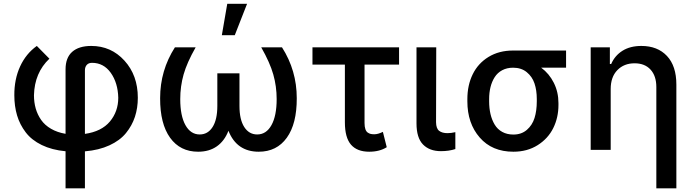

<svg xmlns="http://www.w3.org/2000/svg" viewBox="-20 -797 3687 1021"><path d="M328.6 204.6V7.3Q255.9 0.5 201.9 -25.9Q147.9 -52.2 116.7 -93.3Q85.4 -134.3 70.8 -183.3Q56.2 -232.4 56.2 -290.5Q55.7 -375.5 86.9 -443.6Q118.2 -511.7 175.8 -552.7L242.7 -484.9Q163.6 -410.2 160.6 -290.5Q160.6 -252.9 169.9 -220.2Q179.2 -187.5 198.7 -159.4Q218.3 -131.3 251.5 -112.1Q284.7 -92.8 328.6 -85.4V-428.2Q328.6 -490.2 364 -521.5Q399.4 -552.7 465.3 -552.7Q570.8 -552.7 641.8 -474.6Q712.9 -396.5 712.9 -277.3Q712.9 -222.7 697.5 -175.8Q682.1 -128.9 649.9 -89.4Q617.7 -49.8 562 -24.2Q506.3 1.5 431.6 7.8V204.6ZM431.6 -85Q520 -97.7 564.5 -150.9Q608.9 -204.1 608.9 -277.3Q606.9 -356.4 569.1 -409.7Q531.2 -462.9 469.2 -462.9Q451.2 -462.9 441.4 -451.9Q431.6 -440.9 431.6 -422.9Z M1159.7 -609.9 1188.5 -776.9H1293.9L1228.5 -609.9ZM910.2 -545.4H1020.5Q974.1 -463.9 956.3 -400.9Q938.5 -337.9 938.5 -270Q938.5 -181.2 966.1 -131.6Q993.7 -82 1042 -82Q1085.4 -82 1110.6 -121.6Q1135.7 -161.1 1135.7 -233.9V-407.2H1253.4V-233.9Q1253.4 -161.1 1278.8 -121.6Q1304.2 -82 1347.7 -82Q1396 -82 1423.6 -131.6Q1451.2 -181.2 1451.2 -270Q1451.2 -337.9 1433.3 -400.9Q1415.5 -463.9 1369.1 -545.4H1479.5Q1558.1 -422.4 1558.1 -274.9Q1558.6 -138.7 1505.1 -64.5Q1451.7 9.8 1356 9.8Q1238.8 9.8 1194.8 -101.6Q1173.8 -47.4 1133.1 -18.8Q1092.3 9.8 1033.7 9.8Q938 9.8 884.5 -64.5Q831.1 -138.7 831.5 -274.9Q831.5 -422.4 910.2 -545.4Z M2102.1 -545.4V-453.6H1918.5V-143.1Q1918.5 -123 1922.9 -110.4Q1927.2 -97.7 1935.5 -92Q1943.8 -86.4 1951.7 -84.7Q1959.5 -83 1970.7 -83Q1989.7 -83 2016.1 -95.7L2036.6 -14.2Q1998.5 9.8 1943.4 9.8Q1878.9 9.8 1846.4 -27.8Q1814 -65.4 1814 -146.5V-453.6H1641.6V-545.4Z M2194.8 -545.4H2299.8L2298.8 -147Q2299.3 -113.3 2315.4 -101.1Q2331.5 -88.9 2359.9 -88.9Q2378.4 -88.9 2401.4 -94.2V-4.4Q2367.7 6.8 2324.7 6.8Q2264.2 6.8 2229.5 -28.6Q2194.8 -64 2194.8 -141.1Z M2465.3 -258.3V-270Q2465.3 -343.8 2493.7 -401.9Q2522 -460 2577.6 -494.1Q2633.3 -528.3 2708.5 -528.3H2990.2V-437H2857.9Q2900.4 -405.8 2925 -356.7Q2949.7 -307.6 2949.7 -248.5V-238.8Q2949.7 -171.9 2922.1 -116Q2894.5 -60.1 2839.1 -25.1Q2783.7 9.8 2710 9.8Q2596.7 9.8 2531 -65.7Q2465.3 -141.1 2465.3 -258.3ZM2581.1 -270V-258.3Q2581.1 -221.2 2588.4 -190.2Q2595.7 -159.2 2610.6 -134.3Q2625.5 -109.4 2650.9 -95.5Q2676.3 -81.5 2710 -81.5Q2752.9 -81.5 2781.7 -106.4Q2810.5 -131.3 2822.5 -169.7Q2834.5 -208 2834.5 -258.3V-270Q2834.5 -316.9 2822.3 -353.3Q2810.1 -389.6 2781 -413.3Q2752 -437 2708.5 -437Q2675.8 -437 2650.6 -423.6Q2625.5 -410.2 2610.6 -386.7Q2595.7 -363.3 2588.4 -334Q2581.1 -304.7 2581.1 -270Z M3227.5 -323.7V0H3121.1V-545.4H3223.1V-456.5H3230Q3249.5 -501.5 3290.3 -527.1Q3331.1 -552.7 3390.6 -552.7Q3476.6 -552.7 3526.6 -499.5Q3576.7 -446.3 3576.7 -347.2V204.6H3470.2V-334Q3470.2 -393.1 3439.5 -426.8Q3408.7 -460.4 3354.5 -460.4Q3298.3 -460.4 3262.9 -424.1Q3227.5 -387.7 3227.5 -323.7Z"/></svg>

Font: Interop Med
Style: Regular
Weight: 500
Designer: Rasmus Andersson, Google, Jang Haemin
Foundry: jhaemin
Version: Version 1.007